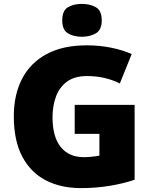

<svg xmlns="http://www.w3.org/2000/svg" viewBox="-20 -957 780 987"><path d="M364 -418H672V-33Q617 -14 545.5 -2Q474 10 396 10Q293 10 215.5 -30Q138 -70 94.5 -152Q51 -234 51 -359Q51 -471 94 -553Q137 -635 220.5 -679.5Q304 -724 426 -724Q493 -724 553 -711.5Q613 -699 657 -679L596 -528Q558 -547 516 -556.5Q474 -566 427 -566Q363 -566 324 -537Q285 -508 267.5 -460Q250 -412 250 -354Q250 -254 292 -201.5Q334 -149 412 -149Q429 -149 453.5 -151.5Q478 -154 491 -157V-269H364ZM401 -937Q442 -937 472.5 -920Q503 -903 503 -852Q503 -803 472.5 -785.5Q442 -768 401 -768Q359 -768 329.5 -785.5Q300 -803 300 -852Q300 -903 329.5 -920Q359 -937 401 -937Z"/></svg>

Font: Noto Sans Cherokee Black
Style: Regular
Weight: 900
Designer: Monotype Design Team
Foundry: Monotype Imaging Inc.
Version: Version 2.001; ttfautohint (v1.8.4.7-5d5b)